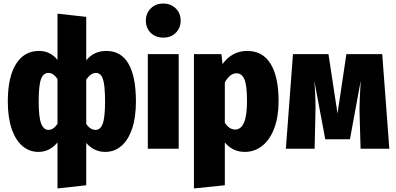

<svg xmlns="http://www.w3.org/2000/svg" viewBox="-20 -838 2230 1082"><path d="M746 -266Q746 -177 724.5 -113Q703 -49 664 -15.5Q625 18 573 18Q511 18 466 -32V206L304 224V-35Q259 18 197 18Q145 18 106 -15.5Q67 -49 45.5 -113Q24 -177 24 -266Q24 -403 70 -477Q116 -551 200 -551Q231 -551 256.5 -539Q282 -527 304 -501V-761L466 -743V-498Q509 -551 579 -551Q663 -551 704.5 -478Q746 -405 746 -266ZM304 -140V-393Q292 -410 280 -418.5Q268 -427 253 -427Q224 -427 211 -392Q198 -357 198 -266Q198 -177 212 -141.5Q226 -106 253 -106Q281 -106 304 -140ZM572 -266Q572 -358 560 -392.5Q548 -427 521 -427Q506 -427 493 -418Q480 -409 466 -390V-139Q489 -106 519 -106Q546 -106 559 -141Q572 -176 572 -266Z M987 -533V0H813V-533ZM998 -722Q998 -680 970.5 -653Q943 -626 900 -626Q857 -626 829.5 -653Q802 -680 802 -722Q802 -763 829.5 -790.5Q857 -818 900 -818Q943 -818 970.5 -790.5Q998 -763 998 -722Z M1550 -268Q1550 -183 1526.5 -118Q1503 -53 1459.5 -17.5Q1416 18 1359 18Q1292 18 1247 -35V206L1073 224V-533H1228L1234 -477Q1288 -551 1373 -551Q1461 -551 1505.5 -477.5Q1550 -404 1550 -268ZM1372 -266Q1372 -359 1357 -392Q1342 -425 1313 -425Q1275 -425 1247 -373V-146Q1272 -108 1305 -108Q1372 -108 1372 -266Z M2174 0H2012L2007 -176L2006 -220Q2006 -277 2013 -384L1952 -53H1813L1751 -384Q1758 -306 1758 -228Q1758 -194 1757 -176L1753 0H1591L1631 -533H1831L1882 -198L1932 -533H2134Z"/></svg>

Font: Fira Sans Condensed ExtraBold
Style: Regular
Weight: 800
Width: 3
Designer: Carrois Corporate & Edenspiekermann AG
Foundry: Carrois Corporate GbR & Edenspiekermann AG
Version: Version 4.203